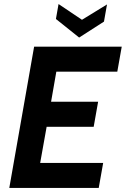

<svg xmlns="http://www.w3.org/2000/svg" viewBox="-20 -931 623 951"><path d="M26 0 149 -700H583L561 -576H259L233 -427H466L444 -303H211L179 -124H491L469 0ZM372 -745 257 -837 270 -911 386 -833 510 -909 495 -824Z"/></svg>

Font: Cabin VF Beta
Style: Italic
Weight: 400
Italic angle: -7°
Designer: Pablo Impallari
Foundry: Pablo Impallari. http://www.impallari.com Igino Marini. http://www.ikern.com
Version: Version 2.300